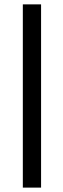

<svg xmlns="http://www.w3.org/2000/svg" viewBox="-20 -731 292 883"><path d="M168.9 -710.9V131.8H85V-710.9Z"/></svg>

Font: Vazirmatn RD FD
Style: Bold
Weight: 700
Designer: Saber Rastikerdar
Foundry: Saber Rastikerdar
Version: Version 33.003